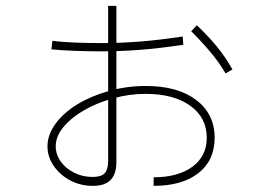

<svg xmlns="http://www.w3.org/2000/svg" viewBox="-20 -663 920 647"><path d="M497.8 -65.6Q580 -65.6 628.3 -101.1Q676.7 -136.7 676.7 -198.9Q676.7 -266.7 621.1 -306.7Q565.6 -346.7 470 -346.7Q414.4 -346.7 359.4 -331.1Q304.4 -315.6 261.7 -290.6Q218.9 -265.6 193.3 -234.4Q167.8 -203.3 167.8 -170Q167.8 -142.2 185 -118.3Q202.2 -94.4 230.6 -80.6Q258.9 -66.7 292.2 -66.7Q321.1 -66.7 332.8 -79.4Q344.4 -92.2 344.4 -120V-643.3H372.2V-116.7Q372.2 -76.7 352.8 -56.7Q333.3 -36.7 293.3 -36.7Q251.1 -36.7 216.7 -55Q182.2 -73.3 161.1 -103.9Q140 -134.4 140 -170Q140 -208.9 167.2 -246.1Q194.4 -283.3 241.1 -311.7Q287.8 -340 347.8 -356.7Q407.8 -373.3 471.1 -373.3Q578.9 -373.3 641.1 -326.1Q703.3 -278.9 703.3 -198.9Q703.3 -122.2 648.3 -79.4Q593.3 -36.7 497.8 -36.7ZM153.3 -496.7 156.7 -525.6Q190 -521.1 235.6 -519.4Q281.1 -517.8 322.2 -517.8Q384.4 -517.8 449.4 -522.8Q514.4 -527.8 595.6 -540L597.8 -512.2Q516.7 -500 451.1 -495Q385.6 -490 322.2 -490Q278.9 -490 232.8 -491.7Q186.7 -493.3 153.3 -496.7ZM740 -415.6Q718.9 -452.2 689.4 -487.2Q660 -522.2 624.4 -557.8L643.3 -577.8Q680 -543.3 709.4 -507.8Q738.9 -472.2 763.3 -428.9Z"/></svg>

Font: Paperlogy 1 Thin
Style: Regular
Weight: 250
Designer: redesigned by Lee Juim, glyphs from Gmarket Sans & Montserrat
Foundry: PT&
Version: Version 1.001